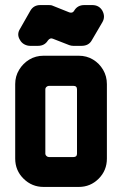

<svg xmlns="http://www.w3.org/2000/svg" viewBox="-20 -738 483 758"><path d="M384 -696Q397 -672 384 -650L343 -580Q331 -557 302 -557H269Q261 -557 253 -560L189 -585Q178 -590 169 -578Q156 -557 130 -557H99Q87 -557 76 -563Q65 -569 59 -580Q45 -602 59 -624L100 -696Q113 -718 139 -718H173Q177 -718 181 -717.5Q185 -717 189 -715L254 -689Q267 -685 273 -696Q286 -718 313 -718H344Q371 -718 384 -696ZM402 -112Q402 -65 369.5 -32.5Q337 0 291 0H152Q106 0 73 -32.5Q40 -65 40 -112V-406Q40 -437 55.5 -462.5Q71 -488 96 -503Q121 -518 152 -518H291Q322 -518 347 -503Q372 -488 387 -462.5Q402 -437 402 -406ZM284 -131V-385Q284 -399 270 -399H173Q168 -399 163.5 -395Q159 -391 159 -385V-131Q159 -126 163.5 -122Q168 -118 173 -118H270Q284 -118 284 -131Z"/></svg>

Font: Monomaniac One
Style: Regular
Weight: 400
Version: Version 1.000; ttfautohint (v1.8.3)